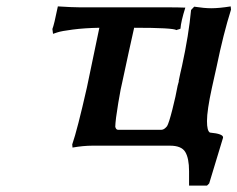

<svg xmlns="http://www.w3.org/2000/svg" viewBox="-20 -456 743 601"><path d="M252 -182.1Q270 -270.5 291 -369.1Q244.1 -368.2 208 -363.5Q171.9 -358.9 159.2 -354.5L146 -350.1L144 -365.2Q149.4 -378.4 161.1 -436Q206.5 -433.1 228 -433.1H487.8Q543 -433.1 560.1 -432.1Q546.4 -388.7 544.9 -366.2Q544.4 -365.7 541.3 -364.7Q538.1 -363.8 535.2 -363Q532.2 -362.3 532.2 -361.8Q522 -369.1 399.9 -369.1Q396 -352.1 382.8 -292Q369.6 -231.9 362.8 -199.2Q358.9 -185.5 350.1 -133.1Q341.3 -80.6 340.8 -59.1Q343.3 -49.8 349.1 -49.8H485.8Q493.7 -49.8 502.9 -61Q508.8 -70.8 519.5 -113Q530.3 -155.3 536.1 -188Q537.1 -191.9 540 -202.1L539.1 -201.2Q540.5 -210 544.4 -226.6Q548.3 -243.2 549.8 -250Q570.8 -346.2 578.1 -424.8L587.9 -435.1Q619.6 -430.2 641.1 -430.2Q666 -430.2 702.1 -436L703.1 -425.8Q679.2 -350.1 658.2 -248L643.1 -180.2Q627.9 -110.4 627.9 -77.1Q627.9 -45.9 637.2 -41Q680.2 -37.1 678.2 -24.9L634.8 118.2L627.9 125H571.8V80.1Q571.8 39.1 559.8 19.5Q547.9 0 512.2 0H269Q241.2 0 207 5.9L206.1 -3.9Q222.2 -50.3 252 -182.1Z"/></svg>

Font: Linear Smooth
Style: Bold Italic
Weight: 700
Designer: Philipp H. Poll, Flanker
Foundry: Philipp H. Poll, reworked by Flanker
Version: Version 1.061 | FøM Fix